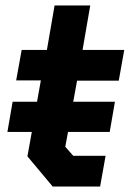

<svg xmlns="http://www.w3.org/2000/svg" viewBox="-20 -680 473 700"><path d="M261 -386 247 -309H399L380 -199H228L218 -145L247 -112H365L345 0H172L80 -110L96 -199H7L26 -309H115L129 -387H39L59 -498H151L179 -660H309L281 -498H433L413 -386Z"/></svg>

Font: Chakra Petch
Style: Bold Italic
Weight: 700
Italic angle: -10°
Designer: Katatrad Aksorn Co.,Ltd.
Foundry: Cadson Demak Co.,Ltd.
Version: Version 1.000; ttfautohint (v1.6)